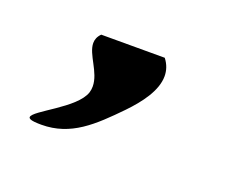

<svg xmlns="http://www.w3.org/2000/svg" viewBox="-45 -64 341 284"><g transform="rotate(20 126.0 78.0)"><path d="M75 0C70 5 68.1 10.2 68.1 15.6C68.1 33.7 89.4 54 89.4 76.4C89.4 79.5 89 82.7 88 86C78.9 114.2 17.3 140.4 17.3 150.8C17.3 152.9 19.9 154.3 26 155C29.9 155.4 33.7 155.5 37.3 155.5C83.6 155.5 112.7 127.2 147 92C165.8 72.5 184.1 48.8 184.1 25.8C184.1 17 181.4 8.3 175 0Z"/></g></svg>

Font: Chromatic Etruscan
Style: Regular
Weight: 400
Version: Version 000.910